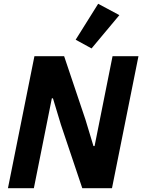

<svg xmlns="http://www.w3.org/2000/svg" viewBox="-20 -995 752 1015"><path d="M611 -915 464 -739 380 -785 499 -975ZM415 0 302 -336 260 -475H254L159 0H22L162 -698H319L432 -362L474 -223H480L575 -698H712L572 0Z"/></svg>

Font: Aneliza
Style: Bold Italic
Weight: 700
Italic angle: -11.31°
Designer: Mike Abbink, Paul van der Laan, Pieter van Rosmalen
Foundry: Bold Monday
Version: Version 3.0